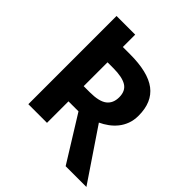

<svg xmlns="http://www.w3.org/2000/svg" viewBox="-219 -856 1099 1099"><g transform="rotate(45 330.0 -307.0)"><path d="M90 0V-714H241V-614H298Q445 -614 514 -561.5Q583 -509 583 -400Q583 -363 572 -333.5Q561 -304 542.5 -281Q524 -258 500 -240.5Q476 -223 450 -211L660 100H492L322 -174H241V0ZM290 -297Q365 -297 397.5 -322Q430 -347 430 -396Q430 -447 395 -468.5Q360 -490 287 -490H241V-297Z"/></g></svg>

Font: BC Sans
Style: Bold
Weight: 700
Designer: Monotype Design Team
Province of B.C.
Foundry: Monotype Imaging Inc.
Version: Version 2.000;GOOG;noto-source:20170915:90ef993387c0